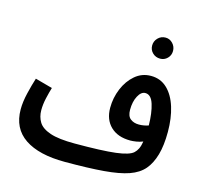

<svg xmlns="http://www.w3.org/2000/svg" viewBox="-111 -879 1077 1022"><g transform="rotate(15 428.0 -368.0)"><path d="M331 21Q188 21 110 -31.5Q32 -84 32 -189Q32 -230 44 -280Q56 -330 68 -367L163 -341Q155 -315 147 -280Q139 -245 139 -213Q139 -176 156.5 -147.5Q174 -119 221 -103Q268 -87 357 -87Q508 -87 581.5 -96Q655 -105 677 -126Q688 -136 695.5 -151.5Q703 -167 707 -192Q690 -185 671 -182Q652 -179 638 -179Q569 -179 529.5 -217Q490 -255 490 -320Q490 -375 511 -425.5Q532 -476 569.5 -508Q607 -540 657 -540Q710 -540 746.5 -505Q783 -470 801.5 -410Q820 -350 820 -275Q820 -200 805 -148Q790 -96 762 -63Q733 -29 681.5 -11Q630 7 545.5 14Q461 21 332 21ZM595 -337Q595 -302 613.5 -287.5Q632 -273 660 -273Q687 -273 713 -282Q712 -351 697.5 -397.5Q683 -444 651 -444Q628 -444 611.5 -413Q595 -382 595 -337ZM679 -641Q654 -641 637 -657.5Q620 -674 620 -698Q620 -722 637 -739.5Q654 -757 679 -757Q702 -757 718.5 -739.5Q735 -722 735 -698Q735 -674 718.5 -657.5Q702 -641 679 -641Z"/></g></svg>

Font: Noto Sans Arabic ExtCond SemBd
Style: Regular
Weight: 600
Width: 2
Designer: Monotype Design Team, Nadine Chahine, Nizar Qandah and Khaled Hosny
Foundry: Monotype Imaging Inc.
Version: Version 2.012; ttfautohint (v1.8.4.7-5d5b)